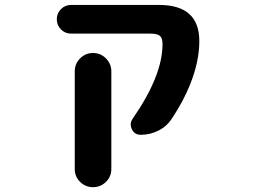

<svg xmlns="http://www.w3.org/2000/svg" viewBox="-20 -567 1040 784"><path d="M285.2 123V-275.4Q285.2 -306.6 307.1 -328.6Q329.1 -350.6 359.9 -350.6Q390.6 -350.6 412.6 -328.6Q434.6 -306.6 434.6 -275.4V123Q434.6 154.3 412.6 175.8Q390.6 197.3 359.9 197.3Q329.1 197.3 307.1 175.8Q285.2 154.3 285.2 123ZM554.7 -16.6Q529.3 -16.6 518.6 -39.1Q513.7 -48.8 513.7 -58.6Q513.7 -70.3 521.5 -82Q643.6 -257.8 643.6 -386.7Q643.6 -411.1 633.8 -419.9Q623 -429.7 593.8 -429.7H270.5Q246.1 -429.7 229 -446.8Q211.9 -463.9 211.9 -488.3Q211.9 -512.7 229 -529.8Q246.1 -546.9 270.5 -546.9H628.9Q793.9 -546.9 793.9 -399.4Q793.9 -314.5 754.9 -218.8Q728.5 -153.3 682.6 -84Q662.1 -51.8 627.9 -34.2Q593.8 -16.6 554.7 -16.6Z"/></svg>

Font: Rounded-X Mgen+ 2m bold
Style: Bold
Weight: 700
Designer: [Source Han Sans]
Ryoko NISHIZUKA  (kana & ideographs); Paul D. Hunt (Latin, Greek & Cyrillic); Wenlong ZHANG  (bopomofo
Version: Version 1.059.20150602